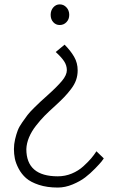

<svg xmlns="http://www.w3.org/2000/svg" viewBox="-20 -574 528 868"><path d="M99.1 100.1Q99.1 223.1 241.2 223.1Q274.4 223.1 304.4 210.7Q334.5 198.2 356.9 177.7Q379.4 157.2 392.3 141.8Q405.3 126.5 416 109.9L449.2 142.1Q445.8 147.5 439 156.2Q432.1 165 410.2 187.7Q388.2 210.4 365.2 228Q342.3 245.6 308.3 259.8Q274.4 273.9 241.2 273.9Q192.9 273.9 155.8 261.7Q118.7 249.5 97.9 231.2Q77.1 212.9 64.2 188.2Q51.3 163.6 47.1 142.6Q43 121.6 43 100.1Q43 77.6 48.3 55.2Q53.7 32.7 60.1 15.9Q66.4 -1 81.1 -21.7Q95.7 -42.5 104.5 -54.2Q113.3 -65.9 134.3 -86.7Q155.3 -107.4 163.3 -114.7Q171.4 -122.1 194.8 -143.1Q238.3 -182.1 260.3 -208.5Q282.2 -234.9 282.2 -256.8Q282.2 -278.3 269.8 -297.1Q257.3 -315.9 231.9 -338.9Q240.2 -346.2 253.4 -356.7Q266.6 -367.2 272 -372.1Q299.3 -344.7 315.2 -317.1Q331.1 -289.6 331.1 -255.9Q331.1 -232.9 324 -212.4Q316.9 -191.9 300.8 -170.9Q284.7 -149.9 270 -134.8Q255.4 -119.6 229 -95.2Q201.7 -70.8 182.1 -51Q162.6 -31.2 142.6 -5.6Q122.6 20 111.3 46.9Q100.1 73.7 99.1 100.1ZM250 -460.9Q232.4 -460.9 220.7 -473.9Q209 -486.8 209 -506.8Q209 -526.9 220.9 -540.5Q232.9 -554.2 250 -554.2Q268.1 -554.2 280.5 -540.5Q293 -526.9 293 -506.8Q293 -486.8 280.5 -473.9Q268.1 -460.9 250 -460.9Z"/></svg>

Font: Junction Light
Style: Regular
Weight: 300
Designer: Caroline Hadilaksono
Foundry: Caroline Hadilaksono
Version: Version 1.002